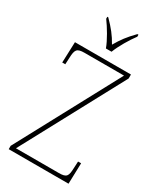

<svg xmlns="http://www.w3.org/2000/svg" viewBox="-229 -1011 918 1090"><g transform="rotate(30 229.5 -465.5)"><path d="M218 -771H255C272 -816 310 -880 339 -918V-931H332C287 -885 265 -855 237 -807C210 -855 186 -885 141 -931H135V-918C163 -880 202 -816 218 -771ZM26 0H418L422 -136H402L400 -93C398 -39 392 -25 340 -25H59L415 -688V-714H48L43 -578H63L65 -620C67 -675 74 -689 126 -689H384L26 -22Z"/></g></svg>

Font: Noto Serif Sinhala SemiCondensed Thin
Style: Regular
Weight: 100
Width: 4
Designer: Jelle Bosma - Monotype Design Team
Foundry: Monotype Imaging Inc.
Version: Version 2.007